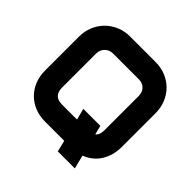

<svg xmlns="http://www.w3.org/2000/svg" viewBox="-194 -874 1117 1117"><g transform="rotate(45 365.0 -315.0)"><path d="M680 -210Q680 -144 648.5 -91.5Q617 -39 554 -14L575 70H435L418 0H260Q214 0 175.5 -15.5Q137 -31 109 -59Q81 -87 65.5 -125.5Q50 -164 50 -210V-490Q50 -534 66 -572.5Q82 -611 110.5 -639.5Q139 -668 177.5 -684Q216 -700 260 -700H470Q515 -700 553.5 -684Q592 -668 620 -640Q648 -612 664 -573.5Q680 -535 680 -490ZM540 -210V-490Q540 -522 521 -541Q502 -560 470 -560H260Q230 -560 210 -540Q190 -520 190 -490V-210Q190 -140 260 -140H383L365 -210H505L519 -154Q532 -164 536 -179.5Q540 -195 540 -210Z"/></g></svg>

Font: CAT North
Style: Regular
Weight: 400
Designer: Peter Wiegel
Foundry: Peter Wiegel
Version: Version 1.000